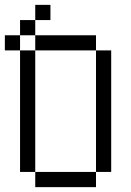

<svg xmlns="http://www.w3.org/2000/svg" viewBox="-20 -770 540 790"><path d="M187.5 -687.5V-750H125V-687.5H62.5V-625H0V-562.5H62.5Q62.5 -562.5 62.5 -62.5H125V0H375V-62.5H125Q125 -62.5 125 -562.5H62.5V-625H125V-562.5H375Q375 -562.5 375 -62.5H437.5Q437.5 -62.5 437.5 -562.5H375V-625H125V-687.5Z"/></svg>

Font: UnifontExMono
Style: Regular
Weight: 500
Version: Version 15.0.06